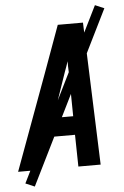

<svg xmlns="http://www.w3.org/2000/svg" viewBox="-79 -862 639 987"><g transform="rotate(-5 240.5 -368.0)"><path d="M-19 0 161 -490 250 -735H380L407 0H292L289 -164H153L96 0ZM288 -260 285 -490Q284 -504 284 -517.5Q284 -531 284 -544Q280 -531 275 -517.5Q270 -504 265 -490L186 -260ZM60 83 13 63 449 -819 496 -799Z"/></g></svg>

Font: Iosevka Custom
Style: Bold Italic
Weight: 700
Italic angle: -9°
Designer: Belleve Invis
Foundry: Belleve Invis
Version: Version 30.3.1; ttfautohint (v1.8.3)